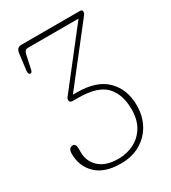

<svg xmlns="http://www.w3.org/2000/svg" viewBox="-175 -791 794 892"><g transform="rotate(-30 222.0 -345.0)"><path d="M407 -189Q407 -130.5 382 -85.8Q357 -41 312.5 -15.8Q268 9.5 209 9.5Q121.5 9.5 77 -34Q32.5 -77.5 32.5 -143Q32.5 -176 56 -176Q72.5 -176 72.5 -149V-129.5Q72.5 -80 107.8 -47.8Q143 -15.5 209.5 -15.5Q256 -15.5 294 -35Q332 -54.5 354.5 -92.2Q377 -130 377 -184Q377 -266.5 334.2 -310.5Q291.5 -354.5 187.5 -354.5H160Q142.5 -354.5 142.5 -369Q142.5 -376.5 147.8 -383Q153 -389.5 160 -398.5L374 -672.5H101.5Q85 -672.5 80 -649L64.5 -577.5Q61.5 -562.5 52.5 -563Q41 -564 43.5 -585.5L54.5 -671.5Q56.5 -685.5 63 -692.8Q69.5 -700 84 -700H398Q410 -700 410 -689Q410 -681.5 405 -674.8Q400 -668 393 -659L174.5 -379.5Q181 -379.5 188.5 -379.5Q196 -379.5 195.5 -379.5Q302 -379.5 354.5 -326.8Q407 -274 407 -189Z"/></g></svg>

Font: Fraunces 144pt S100 Thin
Style: Regular
Weight: 100
Version: Version 1.000; ttfautohint (v1.8.3)